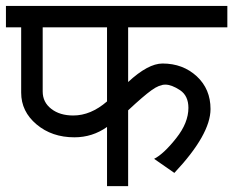

<svg xmlns="http://www.w3.org/2000/svg" viewBox="-30 -633 793 653"><path d="M115.2 -321.8Q115.2 -285.2 144.5 -262.7Q173.3 -240.2 219.2 -240.2Q278.8 -240.2 334 -288.1V-540H115.2ZM223.1 -166Q146.5 -166 94.2 -210Q42 -253.9 42 -317.9V-540H-9.8V-612.8H743.2V-540H405.8V-354Q473.6 -417 522.9 -417Q591.8 -417 639.2 -373.5Q686 -330.1 686 -262.2Q686 -175.8 563 -44.9L494.1 -92.8Q526.4 -108.9 569.3 -163.1Q610.8 -215.3 610.8 -266.1Q610.8 -307.1 582.5 -326.2Q553.7 -345.2 532.2 -345.2Q511.7 -345.2 485.4 -326.2Q458 -306.6 405.8 -257.8V0H334V-201.2Q284.2 -166 223.1 -166Z"/></svg>

Font: Miedinger*
Style: Book
Weight: 400
Version: Version 001.000